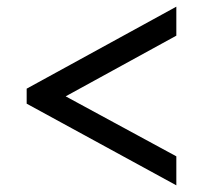

<svg xmlns="http://www.w3.org/2000/svg" viewBox="-20 -646 609 576"><path d="M509 -90V-177L177 -357L509 -539V-626L60 -380V-335Z"/></svg>

Font: Noto Serif Gurmukhi Black
Style: Regular
Weight: 900
Designer: Vaibhav Singh and the Monotype Design Team
Foundry: Monotype Imaging Inc.
Version: Version 2.004